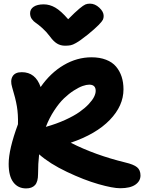

<svg xmlns="http://www.w3.org/2000/svg" viewBox="-20 -1026 795 1059"><path d="M476.1 -1005.9Q503.9 -1005.9 527.8 -983.6Q551.8 -961.4 551.8 -938Q551.8 -926.3 547.4 -917Q543 -907.7 523.4 -887.7Q503.9 -867.7 463.9 -835Q435.1 -813 425.3 -805.7Q415.5 -798.3 398.7 -788.6Q381.8 -778.8 369.4 -776.4Q356.9 -773.9 338.9 -773.9Q314 -773.9 294.4 -785.9Q274.9 -797.9 255.9 -824.2Q236.3 -850.6 213.9 -870.6Q191.4 -890.6 178 -899.4Q164.6 -908.2 155.3 -921.4Q146 -934.6 146 -953.1Q146 -975.6 165.8 -988.8Q185.5 -1002 221.2 -1002Q253.9 -1002 284.9 -984.1Q315.9 -966.3 356 -919.9Q395 -959.5 417.7 -978.3Q440.4 -997.1 451.2 -1001.5Q461.9 -1005.9 476.1 -1005.9ZM124 13.2Q79.1 13.2 53.5 -20.8Q27.8 -54.7 27.8 -122.1Q27.8 -202.1 79.1 -340.8Q80.6 -395 73.2 -439Q65.9 -482.9 46.9 -544.9Q35.6 -581.5 49.3 -604.7Q63 -627.9 100.1 -627.9Q175.8 -627.9 204.1 -545.9Q258.3 -624 331.5 -667Q404.8 -710 484.9 -710Q530.3 -710 564.9 -696.5Q599.6 -683.1 620.1 -658.7Q640.6 -634.3 650.9 -602.8Q661.1 -571.3 661.1 -533.2Q661.1 -442.4 585.4 -364.3Q509.8 -286.1 370.1 -238.8Q504.9 -170.4 670.9 -129.9Q717.3 -119.1 736.1 -103.5Q754.9 -87.9 754.9 -58.1Q754.9 -27.3 726.8 -7.6Q698.7 12.2 643.1 12.2Q602.1 12.2 522.7 -10.5Q443.4 -33.2 348.9 -78.1Q254.4 -123 195.8 -174.8Q189.9 -123.5 189.9 -65.9Q189.9 -23.4 173.1 -5.1Q156.2 13.2 124 13.2ZM472.2 -559.1Q457 -559.1 436 -551.8Q415 -544.4 387.5 -526.9Q359.9 -509.3 333 -483.6Q306.2 -458 279.1 -416.7Q252 -375.5 232.9 -326.2Q291.5 -342.8 339.6 -364.7Q387.7 -386.7 418.2 -408.2Q448.7 -429.7 469.5 -451.9Q490.2 -474.1 499 -492.2Q507.8 -510.3 507.8 -524.9Q507.8 -559.1 472.2 -559.1Z"/></svg>

Font: Shantell Sans Irregular
Style: Bold
Weight: 700
Designer: Stephen Nixon, Anya Danilova, Shantell Martin
Foundry: Arrow Type
Version: Version 1.006;[9816181b4]